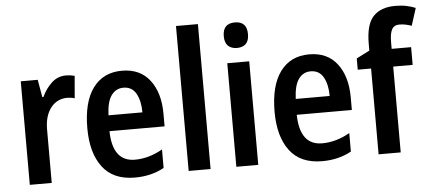

<svg xmlns="http://www.w3.org/2000/svg" viewBox="-51 -879 2260 1003"><g transform="rotate(-5 1078.5 -377.5)"><path d="M307 -553Q316 -553 327.5 -551.5Q339 -550 351 -547L341 -430Q333 -433 321.5 -434.5Q310 -436 303 -436Q249 -436 216 -394Q183 -352 183 -280V0H68V-543H157L173 -451H179Q198 -493 230 -523Q262 -553 307 -553Z M599 -552Q694 -552 745 -485.5Q796 -419 796 -309V-243H507Q510 -83 627 -83Q700 -83 772 -124V-27Q705 10 619 10Q505 10 449 -64.5Q393 -139 393 -268Q393 -406 447 -479Q501 -552 599 -552ZM599 -463Q560 -463 536 -430.5Q512 -398 509 -326H687Q687 -386 665.5 -424.5Q644 -463 599 -463Z M1016 0H901V-760H1016Z M1209 -752Q1272 -752 1272 -685Q1272 -651 1255.5 -634.5Q1239 -618 1209 -618Q1179 -618 1162 -634.5Q1145 -651 1145 -685Q1145 -752 1209 -752ZM1266 -543V0H1151V-543Z M1581 -552Q1676 -552 1727 -485.5Q1778 -419 1778 -309V-243H1489Q1492 -83 1609 -83Q1682 -83 1754 -124V-27Q1687 10 1601 10Q1487 10 1431 -64.5Q1375 -139 1375 -268Q1375 -406 1429 -479Q1483 -552 1581 -552ZM1581 -463Q1542 -463 1518 -430.5Q1494 -398 1491 -326H1669Q1669 -386 1647.5 -424.5Q1626 -463 1581 -463Z M2115 -450H2013V0H1897V-450H1827V-509L1896 -544V-580Q1896 -681 1935.5 -723Q1975 -765 2051 -765Q2083 -765 2109.5 -759.5Q2136 -754 2157 -745L2128 -654Q2113 -659 2097.5 -662.5Q2082 -666 2064 -666Q2036 -666 2024.5 -644.5Q2013 -623 2013 -579V-543H2115Z"/></g></svg>

Font: Noto Sans Sinhala Condensed SemiBold
Style: Regular
Weight: 600
Width: 3
Designer: Jelle Bosma - Monotype Design Team
Foundry: Monotype Imaging Inc.
Version: Version 2.006; ttfautohint (v1.8.4.7-5d5b)